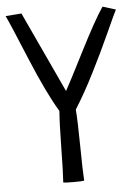

<svg xmlns="http://www.w3.org/2000/svg" viewBox="-72 -747 555 786"><g transform="rotate(-5 206.0 -354.0)"><path d="M378.9 -706.1 432.6 -689.5Q423.8 -672.9 389.2 -596.2Q354.5 -519.5 313.5 -438.5Q272.5 -357.4 233.4 -295.9Q237.3 -248 238.3 -147.5Q239.3 -46.9 242.2 -2.9Q233.4 -1 197.3 -1Q163.1 -1 156.2 -2.9Q159.2 -44.9 160.6 -147Q162.1 -249 166 -295.9Q117.2 -377 57.1 -522.5Q-2.9 -668 -19.5 -702.1L45.9 -707L200.2 -375Q217.8 -406.2 280.8 -530.3Q343.8 -654.3 378.9 -706.1Z"/></g></svg>

Font: Neucha
Style: Regular
Weight: 400
Designer: Jovanny Lemonad
Foundry: Jovanny Lemonad
Version: Version 001.001